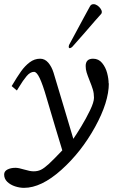

<svg xmlns="http://www.w3.org/2000/svg" viewBox="-70 -721 589 935"><path d="M347.2 -399.4Q347.2 -383.3 351.8 -368.4Q356.4 -353.5 365.7 -330.1Q376.5 -303.7 382.1 -285.2Q387.7 -266.6 387.7 -245.1Q387.7 -223.6 368.4 -183.6Q349.1 -143.6 325.4 -104.7Q301.8 -65.9 287.1 -44.9Q278.3 -72.8 240.7 -200.7L190.9 -366.7Q181.6 -396.5 165 -415.8Q148.4 -435.1 125.5 -435.1Q97.7 -435.1 74.5 -417.5Q51.3 -399.9 32.5 -373.5Q13.7 -347.2 -13.2 -301.8L12.2 -280.3Q15.6 -284.7 22.5 -296.9Q42 -329.6 59.6 -350.3Q77.1 -371.1 95.7 -371.1Q108.9 -371.1 123.5 -340.1Q138.2 -309.1 156.2 -246.6Q172.9 -188.5 199 -102.3Q225.1 -16.1 233.4 11.2Q189.9 57.1 167.5 77.6Q145 98.1 129.4 105.7Q113.8 113.3 94.2 113.3Q84 113.3 73.5 111.1Q63 108.9 47.4 104.5Q20.5 96.2 5.4 96.2Q-17.6 96.2 -33.7 104.5Q-49.8 112.8 -49.8 128.9Q-49.8 149.9 -34.4 164.6Q-19 179.2 3.4 186.5Q25.9 193.8 46.9 193.8Q130.9 193.8 228.3 106.7Q325.7 19.5 392.8 -102.3Q460 -224.1 460 -315.4L459 -314.5Q459 -337.4 451.7 -365.5Q444.3 -393.6 427.2 -414.3Q410.2 -435.1 383.3 -435.1Q347.2 -435.1 347.2 -399.4ZM385.7 -700.7Q379.4 -700.7 375 -698Q370.6 -695.3 367.2 -688.5Q347.2 -650.9 340.3 -639.2L266.1 -501.5Q264.6 -495.6 264.6 -493.2Q264.6 -489.7 266.4 -488Q268.1 -486.3 270 -486.3Q271.5 -486.3 275.4 -488.3Q279.3 -490.2 282.7 -493.7Q297.4 -509.8 313.5 -528.6Q329.6 -547.4 343.8 -563Q400.4 -628.9 421.9 -652.3Q424.3 -654.8 425 -657Q425.8 -659.2 425.8 -662.6Q425.8 -670.4 419.4 -679.4Q413.1 -688.5 403.8 -694.6Q394.5 -700.7 385.7 -700.7Z"/></svg>

Font: Radley
Style: Italic
Weight: 400
Italic angle: -12°
Designer: Vernon Adams
Foundry: Vernon Adams
Version: Version 1.003; ttfautohint (v1.6)